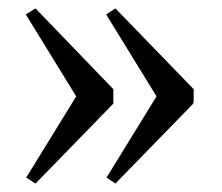

<svg xmlns="http://www.w3.org/2000/svg" viewBox="-20 -434 526 454"><path d="M438 -223.1 252.9 -414.1 231 -399.9 350.1 -206.1C350.1 -206.1 349.1 -204.1 345.2 -198.2L236.8 -22C232.9 -17.1 231.9 -14.2 231.9 -14.2L252.9 0L437 -189C438 -189.9 438 -204.1 438 -207ZM248 -223.1 64 -414.1 41 -399.9 160.2 -206.1C160.2 -206.1 159.2 -204.1 155.3 -198.2L46.9 -22C43 -17.1 42 -14.2 42 -14.2L64 0L248 -189V-207Z"/></svg>

Font: Pierce
Style: Roman
Weight: 500
Version: Version 0.2.0